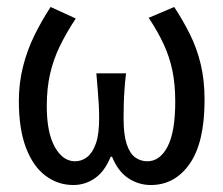

<svg xmlns="http://www.w3.org/2000/svg" viewBox="-20 -518 640 550"><path d="M190 12Q146 12 110.5 -14.5Q75 -41 54.5 -94.5Q34 -148 34 -229Q34 -280 46 -327.5Q58 -375 79 -417.5Q100 -460 125 -498L197 -465Q170 -424 151.5 -386Q133 -348 123.5 -306.5Q114 -265 114 -214Q114 -138 137 -97Q160 -56 195 -56Q214 -56 229.5 -68Q245 -80 254.5 -106.5Q264 -133 264 -178Q264 -198 263 -218Q262 -238 260 -260Q258 -282 256 -308H341Q338 -282 336.5 -260Q335 -238 334.5 -218Q334 -198 334 -178Q334 -132 343 -105Q352 -78 367.5 -67Q383 -56 402 -56Q438 -56 460 -98Q482 -140 482 -227Q482 -276 474 -315Q466 -354 449.5 -390Q433 -426 406 -467L479 -498Q504 -460 524 -420Q544 -380 555 -334Q566 -288 566 -232Q566 -110 523.5 -49Q481 12 412 12Q377 12 347.5 -7.5Q318 -27 301 -69H297Q280 -27 252 -7.5Q224 12 190 12Z"/></svg>

Font: Source Code Variable
Style: Regular
Weight: 400
Monospace: yes
Designer: Paul D. Hunt, Teo Tuominen
Foundry: Adobe Systems Incorporated
Version: Version 1.010;hotconv 1.0.106;makeotfexe 2.5.65593